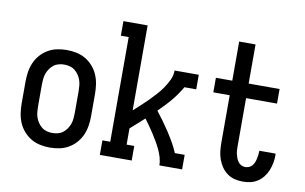

<svg xmlns="http://www.w3.org/2000/svg" viewBox="-76 -883 1653 1039"><g transform="rotate(10 750.0 -363.5)"><path d="M250 8Q223 8 196.5 2.5Q170 -3 147 -16.5Q124 -30 106 -50.5Q88 -71 77.5 -95.5Q67 -120 63 -146.5Q59 -173 59 -200V-320Q59 -347 63 -373.5Q67 -400 77.5 -424.5Q88 -449 106 -469.5Q124 -490 147 -503.5Q170 -517 196.5 -522.5Q223 -528 250 -528Q277 -528 303.5 -522.5Q330 -517 353 -503.5Q376 -490 394 -469.5Q412 -449 422.5 -424.5Q433 -400 437 -373.5Q441 -347 441 -320V-200Q441 -173 437 -146.5Q433 -120 422.5 -95.5Q412 -71 394 -50.5Q376 -30 353 -16.5Q330 -3 303.5 2.5Q277 8 250 8ZM250 -72Q265 -72 280.5 -76Q296 -80 308 -89.5Q320 -99 329 -112Q338 -125 343 -139.5Q348 -154 349.5 -169.5Q351 -185 351 -200V-320Q351 -335 349.5 -350.5Q348 -366 343 -380.5Q338 -395 329 -408Q320 -421 308 -430.5Q296 -440 280.5 -444Q265 -448 250 -448Q235 -448 219.5 -444Q204 -440 192 -430.5Q180 -421 171 -408Q162 -395 157 -380.5Q152 -366 150.5 -350.5Q149 -335 149 -320V-200Q149 -185 150.5 -169.5Q152 -154 157 -139.5Q162 -125 171 -112Q180 -99 192 -89.5Q204 -80 219.5 -76Q235 -72 250 -72Z M524 0V-80H567V-655H524V-735H657V-268Q677 -286 696.5 -304Q716 -322 735 -341Q754 -360 772 -380Q790 -400 805 -422Q820 -444 831.5 -468.5Q843 -493 843 -520H976V-440H911Q899 -419 885 -399Q871 -379 855.5 -360.5Q840 -342 823 -324.5Q806 -307 789 -290Q808 -266 826.5 -240.5Q845 -215 862 -189Q879 -163 894.5 -136Q910 -109 922 -80H976V0H851Q851 -22 844.5 -44Q838 -66 828.5 -86Q819 -106 807.5 -125.5Q796 -145 784 -164Q772 -183 759 -201Q746 -219 733 -237Q714 -220 695 -203Q676 -186 657 -169V-80H699V0Z M1310 8Q1287 8 1265 2.5Q1243 -3 1224.5 -16.5Q1206 -30 1193 -49Q1180 -68 1172.5 -89.5Q1165 -111 1162.5 -133.5Q1160 -156 1160 -178V-440H1070V-520H1160V-735H1250V-520H1420V-440H1250V-178Q1250 -167 1250.5 -155.5Q1251 -144 1253.5 -133Q1256 -122 1260 -111.5Q1264 -101 1271 -91.5Q1278 -82 1288 -77Q1298 -72 1310 -72Q1320 -72 1330 -76Q1340 -80 1347 -88Q1354 -96 1358 -105.5Q1362 -115 1364.5 -125.5Q1367 -136 1368.5 -146Q1370 -156 1370 -167V-172H1459Q1459 -170 1459.5 -167.5Q1460 -165 1460 -162Q1460 -141 1456 -120Q1452 -99 1444 -79Q1436 -59 1422.5 -42Q1409 -25 1391 -13Q1373 -1 1352 3.5Q1331 8 1310 8Z"/></g></svg>

Font: Iosevka Curly Slab Medium
Style: Regular
Weight: 500
Monospace: yes
Designer: Belleve Invis
Foundry: Belleve Invis
Version: Version 22.1.2; ttfautohint (v1.8.4)